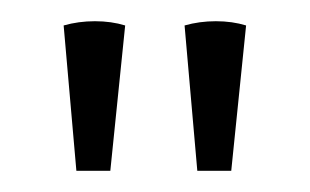

<svg xmlns="http://www.w3.org/2000/svg" viewBox="-20 -750 292 181"><path d="M154 -726 166 -589H198L212 -726Q199 -730 183.5 -730Q168 -730 154 -726ZM40 -726 52 -589H84L98 -726Q85 -730 69.5 -730Q54 -730 40 -726Z"/></svg>

Font: Arima Thin Light
Style: Regular
Weight: 300
Version: Version 1.100